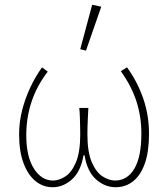

<svg xmlns="http://www.w3.org/2000/svg" viewBox="-20 -772 704 804"><path d="M200 12Q161 12 129.5 -13Q98 -38 79 -87.5Q60 -137 60 -210Q60 -260 72.5 -309.5Q85 -359 106.5 -405Q128 -451 156 -490L180 -472Q135 -414 112.5 -347Q90 -280 90 -206Q90 -116 122 -66Q154 -16 202 -16Q227 -16 253.5 -33Q280 -50 298 -92.5Q316 -135 316 -210Q316 -225 315.5 -242.5Q315 -260 314.5 -280Q314 -300 312 -320H350Q349 -300 348 -280Q347 -260 346.5 -242.5Q346 -225 346 -210Q346 -135 364.5 -92.5Q383 -50 410 -33Q437 -16 462 -16Q513 -16 542.5 -65.5Q572 -115 572 -212Q572 -283 551.5 -347Q531 -411 486 -474L512 -490Q556 -429 580 -359Q604 -289 604 -212Q604 -137 586.5 -87.5Q569 -38 537.5 -13Q506 12 464 12Q419 12 382 -21Q345 -54 334 -122H330Q318 -54 281.5 -21Q245 12 200 12ZM340 -560 316 -566 366 -752 404 -744Z"/></svg>

Font: Source Sans Variable
Style: Regular
Weight: 200
Designer: Paul D. Hunt
Foundry: Adobe Systems Incorporated
Version: Version 3.006;hotconv 1.0.111;makeotfexe 2.5.65597